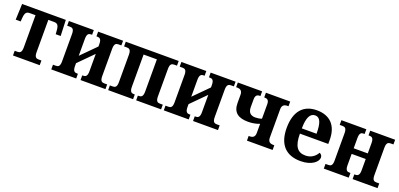

<svg xmlns="http://www.w3.org/2000/svg" viewBox="5 -1267 4155 1998"><g transform="rotate(20 2082.5 -268.0)"><path d="M113 0H409V-52H378C354 -52 332 -59 332 -115V-474H394C431 -474 448 -460 452 -401L455 -360H510L503 -536H19L12 -360H67L70 -401C75 -460 91 -474 128 -474H190V-115C190 -59 168 -52 144 -52H113Z M537 0H813V-52H804C779 -52 757 -59 757 -117V-149L917 -310V-117C917 -59 895 -52 869 -52H861V0H1137V-52H1105C1081 -52 1059 -59 1059 -116V-420C1059 -476 1081 -484 1105 -484H1137V-536H861V-484H869C895 -484 917 -477 917 -419V-392L757 -231V-419C757 -477 779 -484 804 -484H813V-536H537V-484H568C593 -484 614 -476 614 -420V-116C614 -59 593 -52 568 -52H537Z M1167 0H1443V-52H1434C1409 -52 1387 -59 1387 -117V-474H1534V-117C1534 -59 1512 -52 1486 -52H1477V0H1753V-52H1722C1697 -52 1676 -59 1676 -116V-420C1676 -476 1697 -484 1722 -484H1753V-536H1167V-484H1198C1223 -484 1244 -476 1244 -420V-116C1244 -59 1223 -52 1198 -52H1167Z M1783 0H2059V-52H2050C2025 -52 2003 -59 2003 -117V-149L2163 -310V-117C2163 -59 2141 -52 2115 -52H2107V0H2383V-52H2351C2327 -52 2305 -59 2305 -116V-420C2305 -476 2327 -484 2351 -484H2383V-536H2107V-484H2115C2141 -484 2163 -477 2163 -419V-392L2003 -231V-419C2003 -477 2025 -484 2050 -484H2059V-536H1783V-484H1814C1839 -484 1860 -476 1860 -420V-116C1860 -59 1839 -52 1814 -52H1783Z M2704 0H2988V-52H2976C2943 -52 2917 -64 2917 -111V-425C2917 -471 2943 -484 2976 -484H2988V-536H2719V-484H2726C2754 -484 2773 -472 2773 -427V-268C2752 -260 2727 -256 2704 -256C2650 -256 2622 -282 2622 -343V-427C2622 -472 2642 -484 2670 -484H2677V-536H2408V-484H2420C2452 -484 2478 -471 2478 -425V-335C2478 -230 2538 -188 2647 -188C2688 -188 2733 -195 2773 -211V-111C2773 -64 2748 -52 2716 -52H2704Z M3299 10C3427 10 3488 -53 3488 -97C3488 -118 3476 -133 3458 -140C3433 -95 3389 -62 3327 -62C3239 -62 3197 -119 3197 -257H3511V-301C3511 -462 3425 -546 3282 -546C3135 -546 3047 -453 3047 -266C3047 -84 3136 10 3299 10ZM3360 -315H3197C3198 -435 3227 -490 3283 -490C3337 -490 3360 -435 3360 -315Z M3555 0H3831V-52H3822C3797 -52 3775 -59 3775 -117V-243H3931V-117C3931 -59 3908 -52 3883 -52H3874V0H4150V-52H4119C4094 -52 4073 -59 4073 -116V-420C4073 -476 4094 -484 4119 -484H4150V-536H3874V-484H3883C3909 -484 3931 -477 3931 -419V-305H3775V-419C3775 -477 3796 -484 3822 -484H3831V-536H3555V-484H3586C3611 -484 3632 -476 3632 -420V-116C3632 -59 3611 -52 3586 -52H3555Z"/></g></svg>

Font: Noto Serif SemiCondensed
Style: Bold
Weight: 700
Width: 4
Designer: Monotype Design Team
Foundry: Monotype Imaging Inc.
Version: Version 2.015